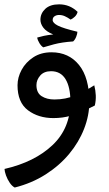

<svg xmlns="http://www.w3.org/2000/svg" viewBox="-40 -507 496 872"><path d="M26.9 344.7Q14.6 338.4 4.2 323Q-6.3 307.6 -12.7 290Q-19 272.5 -19.5 260.3Q117.2 229 198.5 152.1Q279.8 75.2 279.8 -45.4Q279.8 -110.8 257.8 -147.2Q235.8 -183.6 191.9 -183.6Q159.7 -183.6 142.6 -163.8Q125.5 -144 125.5 -120.6Q125.5 -85.4 148.9 -70.3Q172.4 -55.2 207 -55.2Q258.3 -55.2 301.8 -73.7Q345.2 -92.3 388.2 -119.6Q394 -96.7 395 -73.7Q396 -50.8 390.6 -27.8Q372.6 -18.6 344.2 -4.9Q315.9 8.8 280 19Q244.1 29.3 202.6 29.3Q134.3 29.3 86.9 -6.3Q39.6 -42 39.6 -119.6Q39.6 -155.3 58.1 -189.7Q76.7 -224.1 111.3 -246.8Q146 -269.5 193.8 -269.5Q272.5 -269.5 319.1 -211.7Q365.7 -153.8 365.7 -43.5Q365.7 17.1 342 77.9Q318.4 138.7 274.2 191.9Q230 245.1 167.2 285.2Q104.5 325.2 26.9 344.7ZM156.7 -292Q147.5 -297.4 139.2 -310.8Q130.9 -324.2 128.9 -336.4Q143.6 -340.8 159.4 -344.2Q175.3 -347.7 201.7 -350.6Q170.4 -363.3 157 -381.1Q143.6 -398.9 143.6 -417.5Q143.6 -445.8 165.5 -466.6Q187.5 -487.3 228.5 -487.3Q276.9 -487.3 312.5 -453.1Q309.1 -439.9 299.8 -431.2Q290.5 -422.4 280.8 -418Q267.1 -427.7 254.6 -433.3Q242.2 -439 228 -439Q216.8 -439 208 -433.3Q199.2 -427.7 199.2 -416Q199.2 -402.8 222.9 -390.6Q246.6 -378.4 311.5 -362.8Q311.5 -353.5 305.9 -339.6Q300.3 -325.7 292 -318.8Q241.7 -315.4 204.8 -305.7Q168 -295.9 156.7 -292Z"/></svg>

Font: Harmattan
Style: Bold
Weight: 700
Designer: George W. Nuss III and SIL International
Foundry: SIL International
Version: Version 4.000